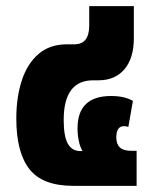

<svg xmlns="http://www.w3.org/2000/svg" viewBox="-20 -604 500 624"><path d="M218 0Q118 0 75.5 -54.5Q33 -109 33 -219Q33 -287 50.5 -341.5Q68 -396 104.5 -428Q141 -460 198 -460H222Q270 -460 270 -521V-584H415V-480Q415 -415 384.5 -379Q354 -343 300 -343H283Q187 -343 187 -214Q187 -161 200.5 -137Q214 -113 241 -113H248Q240 -127 236 -146.5Q232 -166 232 -187Q232 -292 341 -292Q385 -292 412 -276L397 -191Q394 -193 389.5 -193.5Q385 -194 383 -194Q358 -194 358 -157Q358 -114 405 -114H424V0Z"/></svg>

Font: Noto Sans Thai Cond Blk
Style: Regular
Weight: 900
Width: 3
Designer: Monotype Design Team
Foundry: Monotype Imaging Inc.
Version: Version 2.002; ttfautohint (v1.8.4.7-5d5b)